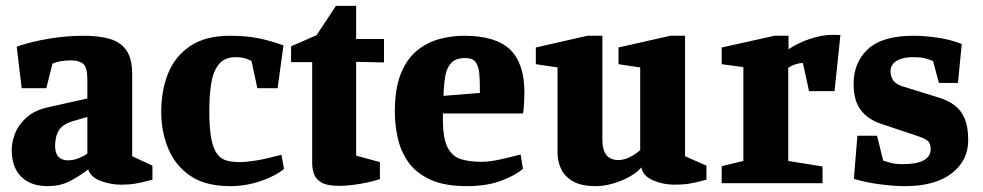

<svg xmlns="http://www.w3.org/2000/svg" viewBox="-20 -625 3353 655"><path d="M142 10Q104 10 76.5 -4.5Q49 -19 34.5 -46.5Q20 -74 20 -113Q20 -141 32 -171Q44 -201 72 -225.5Q100 -250 148 -260L278 -289V-354Q278 -395 264 -407Q250 -419 222 -419Q201 -419 186 -416Q171 -413 159 -408L138 -324H54L37 -466Q87 -483 147 -493Q207 -503 265 -503Q317 -503 354 -492.5Q391 -482 411 -453.5Q431 -425 431 -372V-92L500 -60V-12Q462 -2 441.5 1.5Q421 5 393 5Q358 5 324 -7.5Q290 -20 281 -47Q245 -20 214 -5Q183 10 142 10ZM212 -78Q231 -78 250 -86Q269 -94 278 -101V-226L233 -213Q196 -203 182 -182Q168 -161 168 -127Q168 -102 179.5 -90Q191 -78 212 -78Z M765 10Q681 10 629.5 -25Q578 -60 554 -118Q530 -176 530 -244Q530 -316 553.5 -374.5Q577 -433 629 -468Q681 -503 765 -503Q819 -503 861.5 -494.5Q904 -486 947 -470L927 -324H858L838 -417Q822 -425 811 -427.5Q800 -430 785 -430Q745 -430 725.5 -404.5Q706 -379 700 -337.5Q694 -296 694 -246Q694 -186 701 -151Q708 -116 721.5 -99Q735 -82 754 -77Q773 -72 797 -72Q820 -72 854 -77.5Q888 -83 940 -97L949 -49Q921 -25 870 -7.5Q819 10 765 10Z M1137 9Q1096 9 1076.5 -2.5Q1057 -14 1051 -32Q1045 -50 1045 -68V-413H973V-467L1060 -505L1126 -605H1195V-492H1290V-412L1195 -414V-94L1276 -72V-14Q1255 -7 1231 -2Q1207 3 1182.5 6Q1158 9 1137 9Z M1573 10Q1496 10 1447.5 -12.5Q1399 -35 1373 -72Q1347 -109 1337 -154Q1327 -199 1327 -244Q1327 -322 1347 -372.5Q1367 -423 1401.5 -451.5Q1436 -480 1478 -491.5Q1520 -503 1563 -503Q1671 -503 1720 -456Q1769 -409 1769 -309Q1769 -304 1768.5 -290Q1768 -276 1767 -261Q1766 -246 1764 -238H1491V-217Q1491 -154 1506.5 -123Q1522 -92 1551 -82.5Q1580 -73 1622 -73Q1649 -73 1684 -80.5Q1719 -88 1756 -98L1764 -49Q1739 -27 1690 -8.5Q1641 10 1573 10ZM1493 -298 1617 -308V-328Q1617 -352 1615 -375Q1613 -398 1603 -412.5Q1593 -427 1568 -427Q1535 -427 1519.5 -410.5Q1504 -394 1499 -365Q1494 -336 1493 -298Z M2013 10Q1963 10 1934.5 -6.5Q1906 -23 1894 -49Q1882 -75 1882 -104V-395L1808 -406V-463L1984 -503H2035V-147Q2035 -114 2048.5 -96.5Q2062 -79 2090 -79Q2108 -79 2128.5 -89Q2149 -99 2164 -113V-395L2090 -406V-463L2267 -503H2317V-92L2390 -60V-12Q2353 -2 2332 1.5Q2311 5 2280 5Q2242 5 2207.5 -10Q2173 -25 2168 -54Q2153 -36 2126.5 -21.5Q2100 -7 2070 1.5Q2040 10 2013 10Z M2442 0V-58L2516 -76V-396L2442 -406V-463L2622 -503H2670V-457Q2703 -479 2743.5 -492.5Q2784 -506 2817 -506Q2822 -506 2832.5 -506Q2843 -506 2847 -505L2827 -314H2740L2719 -410Q2707 -410 2693 -405.5Q2679 -401 2669 -393V-76L2786 -57V0Z M3067 10Q3029 10 2980 3.5Q2931 -3 2893 -15L2905 -162H2972L2993 -77Q3005 -73 3020 -69Q3035 -65 3060 -65Q3107 -65 3131 -78Q3155 -91 3155 -116Q3155 -136 3145 -144.5Q3135 -153 3110 -161L2985 -203Q2942 -217 2917 -249Q2892 -281 2892 -339Q2892 -412 2941 -457.5Q2990 -503 3096 -503Q3134 -503 3178.5 -496.5Q3223 -490 3261 -475L3248 -342H3183L3163 -417Q3148 -423 3134 -426.5Q3120 -430 3094 -430Q3060 -430 3039 -417.5Q3018 -405 3018 -382Q3018 -366 3026 -352.5Q3034 -339 3057 -331L3183 -292Q3213 -283 3235.5 -266.5Q3258 -250 3270.5 -221.5Q3283 -193 3283 -147Q3283 -77 3226.5 -33.5Q3170 10 3067 10Z"/></svg>

Font: Manuale ExtraBold
Style: Regular
Weight: 800
Version: Version 1.002